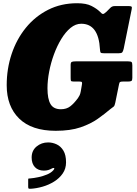

<svg xmlns="http://www.w3.org/2000/svg" viewBox="-20 -790 846 1189"><path d="M448 -410H773.5Q789.5 -410 794.5 -405.8Q799.5 -401.5 799.5 -385V-307.5Q799.5 -292.5 793.8 -288.8Q788 -285 772.5 -285H742Q728.5 -285 723.8 -282.2Q719 -279.5 717 -267.5L694 -154.5Q690.5 -135 683.5 -129.5Q676.5 -124 663 -114Q629.5 -85.5 585.5 -54.2Q541.5 -23 478.8 -1.5Q416 20 325 20Q176.5 20 99 -55.5Q21.5 -131 21.5 -262.5Q21.5 -364 52 -455.5Q82.5 -547 140 -617.8Q197.5 -688.5 277.8 -729.2Q358 -770 458 -770Q514 -770 546.5 -753.2Q579 -736.5 597.5 -718.5Q610 -704.5 616.8 -703.5Q623.5 -702.5 638.5 -716.5L664.5 -742.5Q670 -747.5 676.2 -750Q682.5 -752.5 694 -752.5H775Q790 -752.5 794.2 -749.2Q798.5 -746 795.5 -732.5L746 -488.5Q742 -471 736.8 -465.5Q731.5 -460 712.5 -460H627.5Q606.5 -460 603.2 -464.5Q600 -469 599 -485Q590.5 -643 483 -643Q448.5 -643 417.2 -617.5Q386 -592 359.8 -549Q333.5 -506 314.2 -453.5Q295 -401 284.5 -346.5Q274 -292 274 -243.5Q274 -177.5 292.8 -145.5Q311.5 -113.5 357 -113.5Q392 -113.5 415.5 -131.8Q439 -150 463 -183Q469 -192.5 473 -200Q477 -207.5 480 -223.5L487 -264Q489.5 -277 487.2 -281Q485 -285 471.5 -285H436.5Q421 -285 419.2 -290.2Q417.5 -295.5 417.5 -310.5V-387.5Q417.5 -404 425 -407Q432.5 -410 448 -410ZM176 185.5Q176 142.5 206.5 117.2Q237 92 278 92Q305.5 92 331 104Q356.5 116 372.8 143Q389 170 389 215.5Q389 254.5 368.5 284.2Q348 314 315 334.5Q282 355 243.8 366Q205.5 377 170 379Q159.5 379.5 157 377.5Q154.5 375.5 154.5 365V322.5Q154.5 315.5 157.2 315.5Q160 315.5 166.5 315Q190 313 218.2 307Q246.5 301 271.5 290.5Q296.5 280 310 264.5Q320 253 314.5 250.8Q309 248.5 300 254Q290.5 259.5 278.8 263Q267 266.5 251.5 266.5Q216.5 266.5 196.2 245Q176 223.5 176 185.5Z"/></svg>

Font: Besley* Narrow Fatface
Style: Italic
Weight: 900
Width: 4
Italic angle: -13°
Designer: Owen Earl
Foundry: indestructible type*
Version: Version 3.000; ttfautohint (v1.8.3)